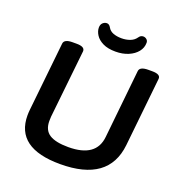

<svg xmlns="http://www.w3.org/2000/svg" viewBox="-154 -1009 1074 1146"><g transform="rotate(20 383.0 -436.0)"><path d="M354 7Q72 7 72 -200Q72 -209 72.5 -218Q73 -227 74 -236L120 -673Q123 -702 176 -702H202Q255 -702 253 -672L207 -241Q206 -229 206 -213Q206 -155 245 -130Q284 -105 365 -105Q542 -105 555 -239L600 -673Q603 -702 657 -702H682Q736 -702 733 -672L687 -234Q661 7 354 7ZM435 -737Q386 -737 354.5 -752.5Q323 -768 308 -791.5Q293 -815 293 -838Q293 -858 304.5 -868.5Q316 -879 330 -879Q345 -879 355 -861Q366 -841 389 -832.5Q412 -824 441 -824Q470 -824 494.5 -833Q519 -842 533 -862Q544 -879 561 -879Q573 -879 582.5 -871Q592 -863 592 -850Q592 -818 571.5 -792.5Q551 -767 515.5 -752Q480 -737 435 -737Z"/></g></svg>

Font: Asap Semi Expanded Semi Expanded SemiBold
Style: Italic
Weight: 600
Width: 6
Italic angle: -6°
Designer: Pablo Cosgaya
Foundry: Omnibus-Type
Version: Version 3.001; ttfautohint (v1.8.4.7-5d5b)